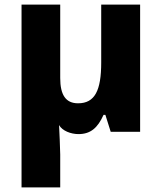

<svg xmlns="http://www.w3.org/2000/svg" viewBox="-20 -569 698 829"><path d="M73 240H240V98C239 53 237 13 235 -29C249 -4 286 10 319 10C371 10 402 -17 427 -73H435L458 0H585V-549H417V-299C417 -179 390 -123 317 -123C264 -123 240 -159 240 -232V-549H73Z"/></svg>

Font: Kathrein 85 Heavy
Style: Regular
Weight: 900
Designer: Lazydogs Typefoundry, based on Open Sans by Ascender Corporation
Foundry: Lazydogs Typefoundry
Version: Version 1.003;PS 001.003;hotconv 1.0.88;makeotf.lib2.5.64775